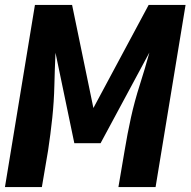

<svg xmlns="http://www.w3.org/2000/svg" viewBox="-20 -755 769 775"><path d="M0 0H149L174 -147Q184 -213 191 -279Q198 -345 199.5 -411Q201 -477 204 -542L280 -177H386L583 -543Q565 -477 544 -411.5Q523 -346 508.5 -280Q494 -214 483 -147L458 0H608L729 -735H580L357 -319L271 -735H121Z"/></svg>

Font: Iosevka Sparkle Heavy Oblique
Style: Regular
Weight: 900
Italic angle: -9°
Designer: Belleve Invis
Foundry: Belleve Invis
Version: Version 4.5.0; ttfautohint (v1.8.3)